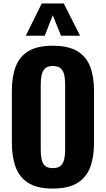

<svg xmlns="http://www.w3.org/2000/svg" viewBox="-20 -1086 616 1117"><path d="M287 11Q198 11 146 -21Q94 -53 71.5 -112.5Q49 -172 49 -255V-557Q49 -640 71.5 -699Q94 -758 146 -789Q198 -820 287 -820Q377 -820 429.5 -788.5Q482 -757 504.5 -698.5Q527 -640 527 -557V-255Q527 -172 504.5 -112.5Q482 -53 429.5 -21Q377 11 287 11ZM287 -108Q319 -108 334 -122.5Q349 -137 354 -161.5Q359 -186 359 -214V-597Q359 -625 354 -649Q349 -673 334 -687.5Q319 -702 287 -702Q257 -702 242 -687.5Q227 -673 222 -649Q217 -625 217 -597V-214Q217 -186 221.5 -161.5Q226 -137 241 -122.5Q256 -108 287 -108ZM130 -878 223 -1066H351L446 -878H335L287 -997L240 -878Z"/></svg>

Font: Oswald SemiBold
Style: Regular
Weight: 600
Designer: Vernon Adams
Foundry: Vernon Adams
Version: Version 4.100; ttfautohint (v1.8.1.43-b0c9)